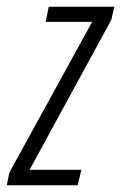

<svg xmlns="http://www.w3.org/2000/svg" viewBox="-54 -551 360 571"><path d="M177 0 188 -46H34L277 -492L286 -531H91L82 -486H220L-26 -38L-34 0Z"/></svg>

Font: Noto Sans Display Condensed Light
Style: Italic
Weight: 300
Width: 3
Designer: Monotype Design team
Foundry: Monotype Imaging Inc.
Version: 1.000